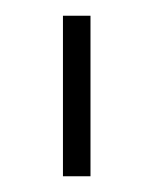

<svg xmlns="http://www.w3.org/2000/svg" viewBox="-20 -719 195 244"><path d="M60 -699H95V-495H60Z"/></svg>

Font: TypoPRO Montserrat
Style: Regular
Weight: 275
Designer: Julieta Ulanovsky
Foundry: Julieta Ulanovsky
Version: Version 6.001